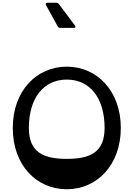

<svg xmlns="http://www.w3.org/2000/svg" viewBox="-20 -1363 972 1397"><path d="M418 -1160H516C529 -1160 533 -1168 525 -1178L408 -1334C403 -1340 398 -1343 390 -1343H325C314 -1343 309 -1335 315 -1325L400 -1171C404 -1163 410 -1160 418 -1160ZM466 14C684 14 859 -161 859 -432C859 -703 684 -878 466 -878C247 -878 73 -703 73 -432C73 -159 247 14 466 14ZM466 -207C297 -207 190 -254 190 -432C190 -649 297 -784 466 -784C635 -784 741 -649 741 -432C741 -254 635 -207 466 -207Z"/></svg>

Font: OpenDyslexic3
Style: Regular
Weight: 400
Designer: Abelardo Gonzalez
Version: Version 3.001;PS 003.001;hotconv 1.0.88;makeotf.lib2.5.64775